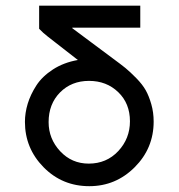

<svg xmlns="http://www.w3.org/2000/svg" viewBox="-20 -638 626 673"><path d="M471.7 -618.2V-541H233.4V-539.1L375 -433.6Q404.3 -412.1 419.9 -399.4Q435.5 -386.7 457.5 -364.3Q479.5 -341.8 490.7 -321.8Q502 -301.8 510.3 -272.9Q518.6 -244.1 518.6 -211.9Q518.6 -118.2 452.1 -51.8Q385.7 14.6 293 14.6Q198.2 14.6 132.8 -51.8Q67.4 -118.2 67.4 -210.9Q67.4 -242.2 77.1 -274.4Q86.9 -306.6 107.4 -338.4Q127.9 -370.1 165.5 -394.5Q203.1 -418.9 252.9 -427.7L173.8 -489.3Q154.3 -504.9 147.5 -509.8Q130.9 -522.5 117.2 -537.1V-618.2ZM150.4 -210Q150.4 -151.4 190.9 -107.9Q231.4 -64.5 291 -64.5Q353.5 -64.5 394.5 -108.4Q435.5 -152.3 435.5 -212.9Q435.5 -275.4 394.5 -314.9Q353.5 -354.5 292 -354.5Q230.5 -354.5 190.4 -314Q150.4 -273.4 150.4 -210Z"/></svg>

Font: Thabit-Bold
Style: Bold
Weight: 700
Designer: Regenerated by Nadim Shaikli
Foundry: MAK Alagha
Version: 0.01